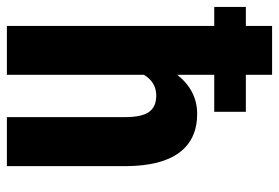

<svg xmlns="http://www.w3.org/2000/svg" viewBox="-150 -646 790 543"><g transform="rotate(90 244.5 -375.0)"><path d="M289.6 -586.4H185.1V-481.9Q230 -538.1 295.4 -538.1Q367.7 -538.1 405.3 -487.3Q442.9 -436.5 443.4 -335.9V0H304.7V-334.5Q304.7 -380.9 290.3 -401.6Q275.9 -422.4 243.7 -422.4Q206.1 -422.4 185.1 -387.7V0H46.9V-586.4H-6.8V-675.8H46.9V-750H185.1V-675.8H289.6Z"/></g></svg>

Font: MAUL Condensed Bold
Style: Condensed Bold
Weight: 700
Designer: MAUL
Version: Version 1.0; 2020; ttfautohint (v1.8.3)